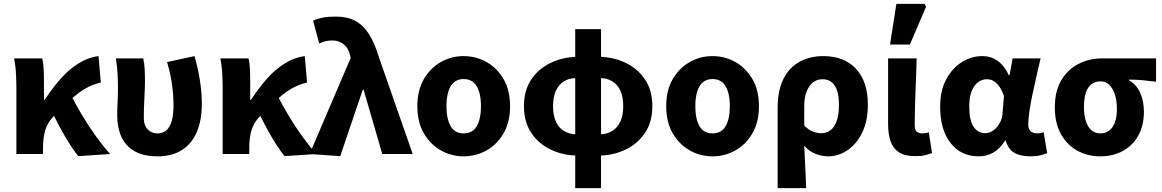

<svg xmlns="http://www.w3.org/2000/svg" viewBox="-20 -799 6029 996"><path d="M65 0V-344Q65 -373 63 -415Q61 -457 53 -496H199Q205 -473 206.5 -441Q208 -409 208 -374V-281H212Q249 -338 291.5 -387Q334 -436 384 -468Q434 -500 491 -508L503 -371Q464 -362 428 -342.5Q392 -323 351 -286Q310 -249 253 -190Q226 -161 214.5 -123Q203 -85 203 -29V0ZM386 11Q366 -14 344.5 -47Q323 -80 301 -120Q279 -160 256 -207L350 -302Q375 -253 408.5 -197Q442 -141 479.5 -89.5Q517 -38 551 0Z M798 12Q724 12 677.5 -15Q631 -42 609.5 -90Q588 -138 588 -200Q588 -236 590 -272Q592 -308 592 -344Q592 -373 590 -414Q588 -455 581 -496H723Q729 -471 730.5 -440Q732 -409 732 -374Q732 -343 729 -290Q726 -237 726 -187Q726 -161 735.5 -143Q745 -125 761.5 -116Q778 -107 798 -107Q824 -107 842.5 -122.5Q861 -138 870.5 -170Q880 -202 880 -253Q880 -301 873 -355.5Q866 -410 847 -477L989 -508Q1006 -449 1016.5 -385.5Q1027 -322 1027 -260Q1027 -176 1001 -114.5Q975 -53 923.5 -20.5Q872 12 798 12Z M1135 0V-344Q1135 -373 1133 -415Q1131 -457 1123 -496H1269Q1275 -473 1276.5 -441Q1278 -409 1278 -374V-281H1282Q1319 -338 1361.5 -387Q1404 -436 1454 -468Q1504 -500 1561 -508L1573 -371Q1534 -362 1498 -342.5Q1462 -323 1421 -286Q1380 -249 1323 -190Q1296 -161 1284.5 -123Q1273 -85 1273 -29V0ZM1456 11Q1436 -14 1414.5 -47Q1393 -80 1371 -120Q1349 -160 1326 -207L1420 -302Q1445 -253 1478.5 -197Q1512 -141 1549.5 -89.5Q1587 -38 1621 0Z M1745 11 1586 0 1799 -498 1796 -512Q1788 -550 1762.5 -569.5Q1737 -589 1706 -589Q1683 -589 1667.5 -585Q1652 -581 1636 -573L1604 -692Q1628 -702 1653.5 -707.5Q1679 -713 1723 -713Q1781 -713 1822.5 -691Q1864 -669 1893.5 -623Q1923 -577 1945 -504L2121 0H1963L1866 -334H1862Z M2385 12Q2322 12 2267.5 -18.5Q2213 -49 2179 -107Q2145 -165 2145 -248Q2145 -331 2179 -389Q2213 -447 2267.5 -477.5Q2322 -508 2385 -508Q2449 -508 2503.5 -477.5Q2558 -447 2592 -389Q2626 -331 2626 -248Q2626 -165 2592 -107Q2558 -49 2503.5 -18.5Q2449 12 2385 12ZM2385 -107Q2432 -107 2453.5 -145Q2475 -183 2475 -248Q2475 -291 2465.5 -323Q2456 -355 2436 -372Q2416 -389 2385 -389Q2355 -389 2335 -372Q2315 -355 2305.5 -323Q2296 -291 2296 -248Q2296 -183 2317.5 -145Q2339 -107 2385 -107Z M2964 177V-648H3098V177ZM2978 8Q2903 8 2839 -22Q2775 -52 2736.5 -109Q2698 -166 2698 -248Q2698 -331 2736.5 -387.5Q2775 -444 2839 -474Q2903 -504 2978 -504L2970 -394Q2933 -394 2905.5 -377Q2878 -360 2863.5 -328Q2849 -296 2849 -248Q2849 -201 2863.5 -168.5Q2878 -136 2905.5 -119.5Q2933 -103 2970 -102ZM3084 8 3092 -102Q3129 -103 3156 -119.5Q3183 -136 3198 -168.5Q3213 -201 3213 -248Q3213 -296 3198.5 -328Q3184 -360 3156.5 -377Q3129 -394 3092 -394L3084 -504Q3160 -504 3223.5 -474Q3287 -444 3325.5 -387.5Q3364 -331 3364 -248Q3364 -166 3325.5 -109Q3287 -52 3223 -22Q3159 8 3084 8Z M3676 12Q3613 12 3558.5 -18.5Q3504 -49 3470 -107Q3436 -165 3436 -248Q3436 -331 3470 -389Q3504 -447 3558.5 -477.5Q3613 -508 3676 -508Q3740 -508 3794.5 -477.5Q3849 -447 3883 -389Q3917 -331 3917 -248Q3917 -165 3883 -107Q3849 -49 3794.5 -18.5Q3740 12 3676 12ZM3676 -107Q3723 -107 3744.5 -145Q3766 -183 3766 -248Q3766 -291 3756.5 -323Q3747 -355 3727 -372Q3707 -389 3676 -389Q3646 -389 3626 -372Q3606 -355 3596.5 -323Q3587 -291 3587 -248Q3587 -183 3608.5 -145Q3630 -107 3676 -107Z M4014 177V-237Q4014 -332 4045 -391.5Q4076 -451 4129.5 -479.5Q4183 -508 4251 -508Q4359 -508 4420.5 -442Q4482 -376 4482 -256Q4482 -171 4452.5 -111Q4423 -51 4376 -19.5Q4329 12 4277 12Q4246 12 4212.5 0Q4179 -12 4152 -43Q4154 -5 4155.5 31.5Q4157 68 4159 104Q4161 140 4162 177ZM4242 -108Q4267 -108 4287.5 -123Q4308 -138 4320 -170.5Q4332 -203 4332 -254Q4332 -299 4322.5 -328.5Q4313 -358 4294 -373Q4275 -388 4246 -388Q4218 -388 4197 -371Q4176 -354 4164 -323.5Q4152 -293 4152 -251V-148Q4175 -124 4197.5 -116Q4220 -108 4242 -108Z M4728 11Q4673 11 4642.5 -9.5Q4612 -30 4599.5 -67.5Q4587 -105 4587 -156V-496H4735Q4734 -438 4731 -373.5Q4728 -309 4726.5 -250Q4725 -191 4725 -150Q4725 -126 4735.5 -116.5Q4746 -107 4766 -107Q4772 -107 4781 -108.5Q4790 -110 4798 -113L4815 -5Q4799 1 4779.5 6Q4760 11 4728 11ZM4597 -568 4630 -779H4776L4784 -764L4700 -568Z M5056 12Q4966 12 4911.5 -56.5Q4857 -125 4857 -246Q4857 -328 4888 -386.5Q4919 -445 4969 -476.5Q5019 -508 5076 -508Q5104 -508 5129 -498Q5154 -488 5175.5 -466Q5197 -444 5213 -409H5217L5233 -496H5378Q5368 -453 5357 -405Q5346 -357 5336 -309.5Q5326 -262 5320 -221.5Q5314 -181 5314 -152Q5314 -128 5327.5 -117.5Q5341 -107 5362 -107Q5369 -107 5377 -108.5Q5385 -110 5394 -113L5412 -5Q5398 2 5376.5 7Q5355 12 5325 12Q5273 12 5241.5 -6.5Q5210 -25 5197 -70H5194Q5144 12 5056 12ZM5091 -108Q5113 -108 5133 -122.5Q5153 -137 5166.5 -161.5Q5180 -186 5181 -215L5188 -301Q5178 -330 5164.5 -349.5Q5151 -369 5135 -378.5Q5119 -388 5099 -388Q5076 -388 5055 -373.5Q5034 -359 5021 -328Q5008 -297 5008 -247Q5008 -175 5030.5 -141.5Q5053 -108 5091 -108Z M5687 12Q5622 12 5568.5 -17.5Q5515 -47 5483.5 -103.5Q5452 -160 5452 -242Q5452 -328 5486.5 -384.5Q5521 -441 5576.5 -468.5Q5632 -496 5694 -496H5977V-375Q5937 -380 5906 -383Q5875 -386 5837 -386V-382Q5874 -362 5894 -319Q5914 -276 5914 -219Q5914 -148 5885 -96Q5856 -44 5805 -16Q5754 12 5687 12ZM5689 -107Q5715 -107 5734.5 -122Q5754 -137 5764 -165.5Q5774 -194 5774 -234Q5774 -274 5764 -306.5Q5754 -339 5735.5 -358Q5717 -377 5689 -377Q5663 -377 5643.5 -363.5Q5624 -350 5613.5 -320Q5603 -290 5603 -242Q5603 -199 5613.5 -168.5Q5624 -138 5643 -122.5Q5662 -107 5689 -107Z"/></svg>

Font: Source Sans 3
Style: Bold
Weight: 700
Designer: Paul D. Hunt
Foundry: Adobe
Version: Version 3.052;hotconv 1.1.0;makeotfexe 2.6.0